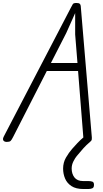

<svg xmlns="http://www.w3.org/2000/svg" viewBox="-45 -951 694 1290"><path d="M0 2.5Q-9.5 2.5 -16.5 -1.5Q-23.5 -5.5 -24.8 -13.8Q-26 -22 -19.5 -34L431 -899Q439.5 -915.5 444.2 -923.2Q449 -931 468.5 -931Q484.5 -931 490.8 -925.5Q497 -920 497.5 -910L572 -28Q573.5 -13.5 568 -5.5Q562.5 2.5 546 2.5Q526.5 2.5 521.2 -6.8Q516 -16 515 -27L479.5 -474H269.5L43 -30.5Q33 -10.5 26 -4Q19 2.5 0 2.5ZM297 -527.5H475.5L460 -719.5V-863L400 -729ZM516.5 319Q465.5 319 435.5 299.5Q405.5 280 392.2 248.5Q379 217 379 182Q379 141 398.2 107.8Q417.5 74.5 439.5 49.5Q455.5 30.5 475.5 9.8Q495.5 -11 514.5 -27Q526 -35.5 530.2 -36.5Q534.5 -37.5 541 -37.5Q551 -37.5 558.8 -30.8Q566.5 -24 568.2 -15.2Q570 -6.5 562 0.5Q534.5 23.5 514.5 46.2Q494.5 69 471 97Q460 110 448.2 133.2Q436.5 156.5 436.5 181Q436.5 217 455.2 241.2Q474 265.5 513.5 265.5H547.5Q565 265.5 575.8 269.5Q586.5 273.5 586.5 291Q586.5 309.5 575 314.2Q563.5 319 547.5 319Z"/></svg>

Font: Edu AU VIC WA NT Pre
Style: Regular
Weight: 400
Designer: Tina and Corey Anderson, Eben Sorkin, Mirko Velimirovic
Foundry: Google for Education
Version: Version 1.001